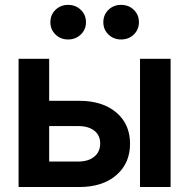

<svg xmlns="http://www.w3.org/2000/svg" viewBox="-20 -752 761 772"><path d="M177.7 -346.7H298.3Q392.1 -346.7 447.5 -299.8Q502.9 -252.9 502.9 -174.3Q502.9 -95.2 447.5 -47.6Q392.1 0 298.3 0H54.7V-515.6H177.7ZM177.7 -245.1V-102.5H294.4Q335.4 -102.5 359.1 -122.1Q382.8 -141.6 382.8 -175.3Q382.8 -208 359.1 -226.6Q335.4 -245.1 294.4 -245.1ZM543 0V-515.6H666V0ZM466.8 -593.3Q436.5 -593.3 416 -613.3Q395.5 -633.3 395.5 -662.6Q395.5 -692.4 416 -712.4Q436.5 -732.4 466.8 -732.4Q497.6 -732.4 518.1 -712.4Q538.6 -692.4 538.6 -662.6Q538.6 -633.3 518.1 -613.3Q497.6 -593.3 466.8 -593.3ZM253.9 -593.3Q223.6 -593.3 203.1 -613.3Q182.6 -633.3 182.6 -662.6Q182.6 -692.4 203.1 -712.4Q223.6 -732.4 253.9 -732.4Q284.2 -732.4 304.9 -712.4Q325.7 -692.4 325.7 -662.6Q325.7 -633.3 304.9 -613.3Q284.2 -593.3 253.9 -593.3Z"/></svg>

Font: Inter Display SemiBold
Style: Regular
Weight: 600
Designer: Rasmus Andersson
Foundry: rsms
Version: Version 4.001;git-9221beed3